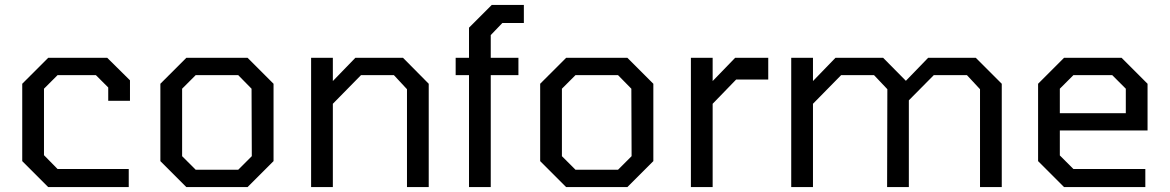

<svg xmlns="http://www.w3.org/2000/svg" viewBox="-20 -757 4734 777"><path d="M175 0 70 -105V-418L175 -523H414L506 -432V-349H418V-403L368 -453H213L158 -398V-129L213 -73H501V0Z M734 0 629 -105V-418L734 -523H982L1087 -418V-105L982 0ZM772 -70H944L999 -125L998 -398L944 -453H772L717 -398V-125Z M1239 0V-523H1327V-429L1418 -523H1611L1715 -418V0H1627V-396L1574 -453H1441L1327 -337V0Z M1878 0V-453H1824V-523H1878V-645L1970 -737H2100V-664H2013L1966 -615V-523H2078V-453H1966V0Z M2271 0 2166 -105V-418L2271 -523H2519L2624 -418V-105L2519 0ZM2309 -70H2481L2536 -125L2535 -398L2481 -453H2309L2254 -398V-125Z M2776 0V-523H2864V-429L2955 -523H3089V-435H2959L2864 -337V0Z M3182 0V-523H3270V-429L3361 -523H3554L3646 -430L3736 -523H3929L4034 -418V0H3946V-396L3893 -453H3759L3658 -351V0H3570L3571 -396L3517 -453H3384L3270 -337V0Z M4286 0 4181 -105V-418L4286 -523H4519L4624 -418V-229H4269V-128L4324 -73H4615V0ZM4269 -299H4536V-398L4481 -453H4324L4269 -398Z"/></svg>

Font: Tomorrow
Style: Regular
Weight: 400
Designer: Tony de Marco, Monica Rizzolli
Foundry: Just in Type
Version: Version 2.002